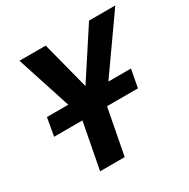

<svg xmlns="http://www.w3.org/2000/svg" viewBox="-156 -830 955 971"><g transform="rotate(-30 321.0 -344.0)"><path d="M351.1 -267.6 299.8 0H156.2L207.5 -267.6H42L60.5 -372.1H185.1L82.5 -688H235.8L293 -466.8L307.6 -410.2L343.3 -464.8L488.8 -688H642.1L419.4 -372.1H551.3L531.7 -267.6Z"/></g></svg>

Font: Arimo
Style: Bold Italic
Weight: 700
Italic angle: -12°
Designer: Steve Matteson
Foundry: Monotype Imaging Inc.
Version: Version 1.33